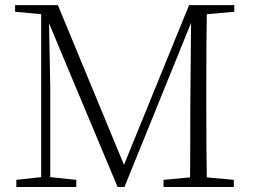

<svg xmlns="http://www.w3.org/2000/svg" viewBox="-20 -743 1005 763"><path d="M911.1 -696.3 801.8 -686.5Q799.8 -589.8 799.8 -389.6V-333Q799.8 -134.8 801.8 -38.1L909.2 -28.3V0H629.9V-28.3L735.4 -38.1Q736.3 -134.8 736.3 -325.2L739.3 -652.3L474.6 0H447.3L174.8 -650.4L179.7 -399.4V-39.1L283.2 -28.3V0H44.9V-28.3L143.6 -39.1V-686.5L40 -696.3V-722.7H210L472.7 -87.9L731.4 -722.7H911.1Z"/></svg>

Font: GenYoMin TW TTF ExtraLight
Style: Regular
Weight: 250
Version: Version 1.300